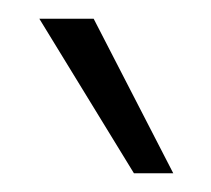

<svg xmlns="http://www.w3.org/2000/svg" viewBox="-20 -740 225 205"><path d="M22 -720H80L165 -555H123Z"/></svg>

Font: Mukta Vaani ExtraLight
Style: Regular
Weight: 275
Designer: Noopur Datye, Girish Dalvi, Yashodeep Gholap, Pallavi Karambelkar
Foundry: Ek Type
Version: Version 2.538;PS 1.000;hotconv 16.6.51;makeotf.lib2.5.65220;